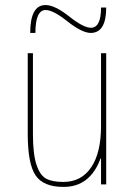

<svg xmlns="http://www.w3.org/2000/svg" viewBox="-20 -730 540 760"><path d="M120.1 -599.6H99.6Q99.6 -710 160.2 -710Q197.3 -710 254.9 -664.1Q310.5 -620.1 339.8 -620.1Q379.9 -620.1 379.9 -700.2H400.4Q400.4 -600.6 339.8 -599.6Q303.7 -599.6 243.2 -648.4Q189.5 -690.4 160.2 -690.4Q120.1 -689.5 120.1 -599.6ZM377.9 -102.5Q335.9 10.7 230.5 9.8Q151.4 9.8 120.6 -36.1Q89.8 -82 89.8 -200.2V-519.5H110.4V-200.2Q110.4 -121.1 124 -79.1Q137.7 -37.1 161.6 -23.4Q185.5 -9.8 230.5 -9.8Q301.8 -9.8 340.8 -67.4Q379.9 -125 379.9 -230.5V-519.5H400.4V0H379.9V-102.5Z"/></svg>

Font: Mgen+ 1m thin
Style: Regular
Weight: 100
Designer: [Source Han Sans]
Ryoko NISHIZUKA  (kana & ideographs); Paul D. Hunt (Latin, Greek & Cyrillic); Wenlong ZHANG  (bopomofo
Version: Version 1.059.20150602